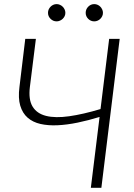

<svg xmlns="http://www.w3.org/2000/svg" viewBox="-20 -892 637 912"><path d="M65.5 0ZM461.5 0H411.5L453 -336.5Q399.5 -320 348.5 -309.5Q297.5 -299 253 -297Q208.5 -295 172.2 -303.2Q136 -311.5 111.5 -332.8Q87 -354 76.2 -390Q65.5 -426 72.5 -479.5L100 -707.5H150.5L122 -479.5Q114.5 -419 134.8 -385.8Q155 -352.5 199 -341.5Q243 -330.5 308.5 -339.8Q374 -349 457.5 -374L498.5 -707.5H548.5ZM290.5 -831Q290.5 -822.5 287 -815.2Q283.5 -808 277.8 -802.5Q272 -797 264.5 -793.8Q257 -790.5 249 -790.5Q232.5 -790.5 220.2 -802.5Q208 -814.5 208 -831Q208 -839.5 211.2 -847Q214.5 -854.5 220.2 -860.2Q226 -866 233.2 -869.2Q240.5 -872.5 249 -872.5Q257 -872.5 264.5 -869.2Q272 -866 277.8 -860.2Q283.5 -854.5 287 -847Q290.5 -839.5 290.5 -831ZM469 -831Q469 -822.5 465.5 -815.2Q462 -808 456.5 -802.5Q451 -797 443.5 -793.8Q436 -790.5 428 -790.5Q411 -790.5 399 -802.5Q387 -814.5 387 -831Q387 -848 399 -860.2Q411 -872.5 428 -872.5Q436 -872.5 443.5 -869.2Q451 -866 456.5 -860.2Q462 -854.5 465.5 -847Q469 -839.5 469 -831Z"/></svg>

Font: Lato Light
Style: Italic
Weight: 300
Italic angle: -7°
Designer: Lukasz Dziedzic
Foundry: tyPoland Lukasz Dziedzic
Version: Version 2.007; 2014-02-27